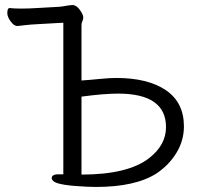

<svg xmlns="http://www.w3.org/2000/svg" viewBox="-20 -729 794 761"><path d="M360 12 323 11Q213 6 193 -10Q185 -17 185 -23Q185 -36 205 -38H231V-639L125 -633Q103 -632 81.5 -629.5Q60 -627 50 -626H49Q39 -626 29 -636Q9 -658 9 -677.5Q9 -697 18 -697H19Q35 -695 64.5 -695Q94 -695 124 -697L213 -702Q227 -703 239 -705.5Q251 -708 266 -709H267Q286 -709 303 -680Q310 -668 310 -660Q310 -652 306.5 -645Q303 -638 303 -629V-410Q334 -412 374 -416Q414 -420 441 -420Q566 -420 637.5 -371.5Q709 -323 709 -228Q709 -172 679.5 -123.5Q650 -75 601 -42Q517 12 360 12ZM303 -37Q488 -37 572 -103Q638 -155 638 -225Q638 -358 448 -358Q392 -358 303 -346Z"/></svg>

Font: LXGW WenKai TC
Style: Regular
Weight: 400
Designer: LXGW / Fontworks Inc.
Foundry: LXGW / Fontworks Inc.
Version: Version 1.330